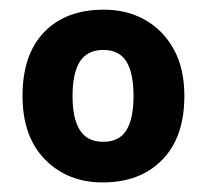

<svg xmlns="http://www.w3.org/2000/svg" viewBox="-20 -742 427 397"><path d="M361.2 -543.6Q361.2 -458.4 315.5 -411.6Q269.8 -364.8 192.2 -364.8Q120 -364.8 73.3 -412Q26.6 -459.2 26.6 -543.6Q26.6 -629.6 71.5 -675.8Q116.4 -722 194.4 -722Q242.7 -722 280.1 -700.8Q317.5 -679.6 339.3 -640.1Q361.2 -600.6 361.2 -543.6ZM130 -543.4Q130 -496.5 145.3 -472.7Q160.6 -448.8 193.5 -448.8Q226.5 -448.8 241.3 -472.7Q256.1 -496.5 256.1 -543.4Q256.1 -591.1 241.3 -614.9Q226.5 -638.7 193.5 -638.7Q160.6 -638.7 145.3 -614.9Q130 -591.1 130 -543.4Z"/></svg>

Font: Noto Sans Oriya
Style: Regular
Weight: 400
Designer: Amélie Bonet and Sol Matas
Foundry: Google LLC
Version: Version 2.006